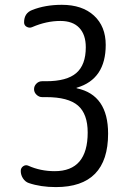

<svg xmlns="http://www.w3.org/2000/svg" viewBox="-20 -760 540 790"><path d="M98.6 -6.8Q84 -11.7 74.7 -25.9Q65.4 -40 65.4 -56.6Q65.4 -69.3 75.7 -76.2Q85.9 -83 96.7 -78.1Q146.5 -55.7 205.1 -55.7Q340.8 -55.7 340.8 -214.8Q340.8 -291 300.8 -325.7Q260.7 -360.4 169.9 -360.4H153.3Q140.6 -360.4 130.4 -370.1Q120.1 -379.9 120.1 -393.1Q120.1 -406.2 129.9 -416Q139.6 -425.8 153.3 -425.8H169.9Q254.9 -425.8 293.9 -459.5Q333 -493.2 333 -565.4Q333 -617.2 306.2 -645.5Q279.3 -673.8 228.5 -673.8Q170.9 -673.8 112.3 -648.4Q101.6 -643.6 90.3 -649.4Q79.1 -655.3 79.1 -668Q79.1 -706.1 112.3 -718.8Q166 -740.2 234.4 -740.2Q318.4 -740.2 366.7 -695.8Q415 -651.4 415 -575.2Q415 -434.6 296.9 -399.4Q294.9 -399.4 294.9 -398.4Q294.9 -396.5 296.9 -396.5Q424.8 -369.1 424.8 -210Q424.8 9.8 210 9.8Q147.5 9.8 98.6 -6.8Z"/></svg>

Font: Rounded-X Mgen+ 1mn regular
Style: Regular
Weight: 400
Designer: [Source Han Sans]
Ryoko NISHIZUKA  (kana & ideographs); Paul D. Hunt (Latin, Greek & Cyrillic); Wenlong ZHANG  (bopomofo
Version: Version 1.059.20150602